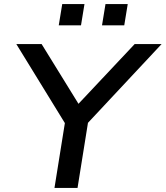

<svg xmlns="http://www.w3.org/2000/svg" viewBox="-20 -921 812 941"><path d="M247 0 305 -362 315 -290 60 -705H184L371 -402H355L640 -705H772L384 -290L418 -362L360 0ZM480 -797 497 -901H606L589 -797ZM268 -797 285 -901H394L377 -797Z"/></svg>

Font: Nunito Sans 10pt SemiExpanded SemiBold
Style: Italic
Weight: 600
Width: 6
Italic angle: -9°
Designer: Vernon Adams
Foundry: Vernon Adams
Version: Version 3.101;gftools[0.9.27]